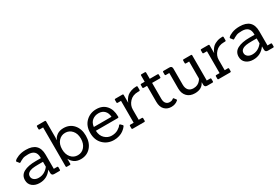

<svg xmlns="http://www.w3.org/2000/svg" viewBox="64 -1716 3949 2722"><g transform="rotate(-30 2039.0 -355.0)"><path d="M529 0H442Q399 0 399 -42V-93H397Q324 8 202 8Q130 8 84 -29.5Q38 -67 38 -131Q38 -213 109.5 -251.5Q181 -290 306 -290H390V-302Q390 -427 260 -427Q199 -427 172 -415.5Q145 -404 133.5 -397Q122 -390 116 -386Q101 -374 94 -384L66 -419Q59 -427 68 -435Q85 -457 138 -478Q191 -499 263 -499Q473 -499 473 -299V-67H529Q541 -67 541 -55V-12Q541 0 529 0ZM390 -230H311Q253 -230 215 -224Q177 -218 150.5 -198Q124 -178 124 -143Q124 -108 152.5 -85.5Q181 -63 227 -63Q324 -63 390 -149Z M698 0H647Q635 0 635 -12V-651H579Q566 -651 566 -663V-706Q566 -718 579 -718H702Q715 -718 715 -706V-440L712 -401H715Q732 -442 774 -470.5Q816 -499 878 -499Q979 -499 1040.5 -429.5Q1102 -360 1102 -246.5Q1102 -133 1039.5 -63Q977 7 877 7Q814 7 772 -22.5Q730 -52 712 -94H711V-12Q711 0 698 0ZM713 -247.5Q713 -164 756.5 -113.5Q800 -63 867 -63Q934 -63 977 -114Q1020 -165 1020 -247.5Q1020 -330 976 -379.5Q932 -429 866.5 -429Q801 -429 757 -380Q713 -331 713 -247.5Z M1619 -236H1259Q1263 -153 1311.5 -108Q1360 -63 1421 -63Q1482 -63 1525.5 -89Q1569 -115 1584 -140Q1592 -150 1602 -143L1629 -116Q1635 -110 1635 -105.5Q1635 -101 1630.5 -94Q1626 -87 1612 -72Q1598 -57 1572.5 -38Q1547 -19 1506.5 -6Q1466 7 1420 7Q1315 7 1244.5 -62Q1174 -131 1174 -247.5Q1174 -364 1244 -431.5Q1314 -499 1415.5 -499Q1517 -499 1575 -433.5Q1633 -368 1633 -257Q1633 -253 1633 -249Q1633 -236 1619 -236ZM1261 -297H1550Q1547 -359 1511 -396Q1475 -433 1415 -433Q1355 -433 1312 -399Q1269 -365 1261 -297Z M1916 0H1725Q1712 0 1712 -12V-55Q1712 -67 1725 -67H1780V-425H1725Q1712 -425 1712 -437V-480Q1712 -492 1725 -492H1842Q1855 -492 1855 -480V-355H1858Q1861 -371 1879 -399Q1897 -427 1918.5 -445.5Q1940 -464 1980.5 -479Q2021 -494 2072 -494Q2085 -494 2085 -481V-428Q2085 -415 2072 -415H2051Q1965 -415 1914 -360Q1863 -305 1863 -235V-67H1916Q1929 -67 1929 -55V-12Q1929 0 1916 0Z M2470 -51Q2474 -47 2474 -42.5Q2474 -38 2468 -32Q2424 7 2357.5 7Q2291 7 2248.5 -36.5Q2206 -80 2206 -163V-425H2150Q2136 -425 2136 -438V-479Q2136 -492 2150 -492H2206V-593Q2206 -607 2220 -607H2276Q2289 -607 2289 -593V-492H2416Q2430 -492 2430 -479V-438Q2430 -425 2416 -425H2289V-165Q2289 -115 2311.5 -89.5Q2334 -64 2371.5 -64Q2409 -64 2428 -83Q2438 -92 2446 -82Z M3033 0H2946Q2903 0 2903 -42V-79H2900Q2859 7 2744 7Q2664 7 2617.5 -40.5Q2571 -88 2570 -167V-425H2513Q2501 -425 2501 -437V-480Q2501 -492 2513 -492H2609Q2652 -492 2652 -450V-187Q2652 -129 2680 -97Q2708 -65 2762 -65Q2835 -65 2877 -119Q2895 -142 2895 -150V-425H2841Q2829 -425 2829 -437V-480Q2829 -492 2841 -492H2965Q2977 -492 2977 -480V-67H3033Q3046 -67 3046 -55V-12Q3046 0 3033 0Z M3323 0H3132Q3119 0 3119 -12V-55Q3119 -67 3132 -67H3187V-425H3132Q3119 -425 3119 -437V-480Q3119 -492 3132 -492H3249Q3262 -492 3262 -480V-355H3265Q3268 -371 3286 -399Q3304 -427 3325.5 -445.5Q3347 -464 3387.5 -479Q3428 -494 3479 -494Q3492 -494 3492 -481V-428Q3492 -415 3479 -415H3458Q3372 -415 3321 -360Q3270 -305 3270 -235V-67H3323Q3336 -67 3336 -55V-12Q3336 0 3323 0Z M4027 0H3940Q3897 0 3897 -42V-93H3895Q3822 8 3700 8Q3628 8 3582 -29.5Q3536 -67 3536 -131Q3536 -213 3607.5 -251.5Q3679 -290 3804 -290H3888V-302Q3888 -427 3758 -427Q3697 -427 3670 -415.5Q3643 -404 3631.5 -397Q3620 -390 3614 -386Q3599 -374 3592 -384L3564 -419Q3557 -427 3566 -435Q3583 -457 3636 -478Q3689 -499 3761 -499Q3971 -499 3971 -299V-67H4027Q4039 -67 4039 -55V-12Q4039 0 4027 0ZM3888 -230H3809Q3751 -230 3713 -224Q3675 -218 3648.5 -198Q3622 -178 3622 -143Q3622 -108 3650.5 -85.5Q3679 -63 3725 -63Q3822 -63 3888 -149Z"/></g></svg>

Font: Sanchez
Style: Regular
Weight: 400
Designer: Daniel Hernández
Foundry: LatinoType
Version: Version 1.001